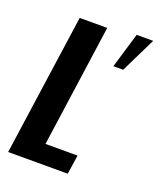

<svg xmlns="http://www.w3.org/2000/svg" viewBox="-117 -680 627 754"><g transform="rotate(20 196.5 -302.5)"><path d="M7 0 91 -591H206L134 -80H268L256 0ZM280 -458 324 -605H393L321 -458Z"/></g></svg>

Font: Alumni Sans Thin
Style: Bold Italic
Weight: 700
Italic angle: -8°
Version: Version 1.016